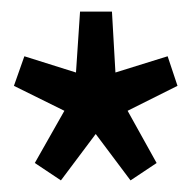

<svg xmlns="http://www.w3.org/2000/svg" viewBox="-20 -714 330 331"><path d="M85 -403 40 -433 91 -523 4 -566 22 -617 111 -589 118 -694H173L179 -589L269 -617L286 -566L200 -523L250 -433L205 -403L145 -483Z"/></svg>

Font: Georama Condensed SemiBold
Style: Regular
Weight: 600
Width: 3
Designer: Jean-Baptiste Levee
Foundry: Production Type
Version: Version 1.000